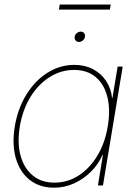

<svg xmlns="http://www.w3.org/2000/svg" viewBox="-20 -826 602 855"><path d="M220.7 9.8Q156.2 9.8 112.3 -24.9Q68.4 -59.6 50.5 -121.3Q32.7 -183.1 45.9 -263.7Q59.6 -343.8 97.9 -405.5Q136.2 -467.3 191.7 -502.2Q247.1 -537.1 311 -537.1Q357.9 -537.1 394 -518.1Q430.2 -499 452.4 -465.8Q474.6 -432.6 479 -389.6H480.5L503.9 -529.3H526.4L438.5 0H416L438.5 -136.7H437Q418 -94.2 384.5 -61Q351.1 -27.8 309.1 -9Q267.1 9.8 220.7 9.8ZM222.2 -12.7Q281.2 -12.7 330.6 -44.7Q379.9 -76.7 413.8 -133.1Q447.8 -189.5 460 -263.7Q472.2 -338.4 458 -394.8Q443.8 -451.2 406 -482.9Q368.2 -514.6 309.6 -514.6Q252 -514.6 201.4 -482.9Q150.9 -451.2 116 -394.8Q81.1 -338.4 68.4 -263.7Q56.2 -189.5 71.5 -133.1Q86.9 -76.7 125.7 -44.7Q164.6 -12.7 222.2 -12.7ZM331.5 -639.2Q322.3 -639.2 316.7 -646Q311 -652.8 312.5 -662.6Q314 -671.9 322 -678.5Q330.1 -685.1 339.4 -685.1Q349.1 -685.1 354.5 -678.5Q359.9 -671.9 358.4 -662.6Q356.9 -652.8 349.1 -646Q341.3 -639.2 331.5 -639.2ZM473.1 -805.7 469.2 -783.2H242.2L246.1 -805.7Z"/></svg>

Font: Inter 24pt Thin
Style: Italic
Weight: 250
Italic angle: -9.3988°
Version: Version 4.001;git-66647c0bb